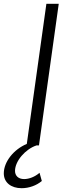

<svg xmlns="http://www.w3.org/2000/svg" viewBox="-83 -765 356 1010"><path d="M31 225C69 225 109 211 137 187L125 144C101 165 70 177 44 177C13 177 -4 159 -4 134C-4 82 51 19 109 0H122L226 -745H161L58 -8C-11 21 -63 86 -63 147C-63 195 -25 225 31 225Z"/></svg>

Font: Mluvka Light
Style: Italic
Weight: 300
Italic angle: -8°
Designer: Modified by Jiří Krblich, Original typeface by Gumpita Rahayu
Foundry: Gumpita Rahayu & Jiří Krblich
Version: Version 2.000;Glyphs 3.1.1 (3134)